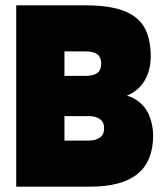

<svg xmlns="http://www.w3.org/2000/svg" viewBox="-20 -701 622 721"><path d="M41 0V-681H299Q394 -681 448 -659Q502 -637 524 -594.5Q546 -552 546 -490Q546 -443 528 -407.5Q510 -372 477 -352Q444 -332 399 -332V-349Q457 -349 491 -326.5Q525 -304 540 -268Q555 -232 555 -192Q555 -95 496 -47.5Q437 0 318 0ZM222 -597V-91L161 -173H312Q338 -173 354.5 -184Q371 -195 371 -219Q371 -243 355 -254Q339 -265 314 -265H161V-416H301Q331 -416 345.5 -427Q360 -438 360 -462Q360 -486 345.5 -497Q331 -508 301 -508H164Z"/></svg>

Font: Gabarito Black
Style: Regular
Weight: 900
Designer: Leandro Assis / Alvaro Franca / Felipe Casaprima
Foundry: Naipe Foundry
Version: Version 1.000